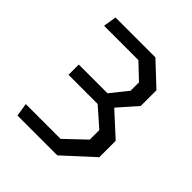

<svg xmlns="http://www.w3.org/2000/svg" viewBox="-196 -871 1011 1011"><g transform="rotate(45 310.0 -365.0)"><path d="M89.5 0H386.5L549.5 -149.5V-271.5L420.5 -389.5L513 -494.5V-611.5L386.5 -730H89.5L78 -656.5H333.5L418.5 -576V-513.5L342 -418H128V-341.5H345L448.5 -250.5V-179.5L337 -73.5H78Z"/></g></svg>

Font: Monaspace Krypton
Style: Regular
Weight: 400
Designer: Riley Cran & the Lettermatic Team
Foundry: Lettermatic
Version: Version 1.200 (Monaspace Krypton)